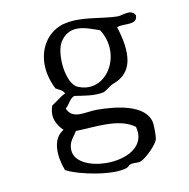

<svg xmlns="http://www.w3.org/2000/svg" viewBox="-72 -535 744 756"><g transform="rotate(-10 300.0 -156.5)"><path d="M516 -442C513 -447 510 -451 506 -453C495 -460 482 -457 467 -454C459 -452 452 -450 444 -450C428 -450 411 -452 393 -454C341 -460 284 -471 233 -458C228 -457 223 -456 219 -454C163 -433 129 -380 128 -315C128 -283 136 -248 154 -213C166 -205 182 -202 188 -187C166 -177 150 -161 130 -149C113 -104 133 -70 157 -47C108 -19 113 52 135 110C187 138 323 164 376 144C384 141 386 134 394 132C411 128 422 133 435 128C457 119 504 73 509 51C511 41 511 -2 509 -13C495 -88 380 -102 298 -102C255 -102 200 -79 180 -128C196 -140 202 -164 222 -171C257 -166 299 -157 337 -165C349 -168 366 -186 382 -192C424 -207 445 -235 452 -270C460 -311 450 -361 435 -408C461 -420 517 -400 516 -442ZM370 -247C343 -205 296 -182 242 -204C195 -223 183 -347 211 -391C229 -419 252 -429 277 -430C305 -431 336 -419 367 -408C402 -354 398 -291 370 -247ZM440 -9C463 74 379 112 299 111C236 110 176 85 173 38C171 4 190 -10 204 -34C285 -36 378 -54 440 -9Z"/></g></svg>

Font: Yuji Syuku Std R
Style: Regular
Weight: 400
Designer: Kataoka Yuji
Foundry: Kinuta Font Factory
Version: Version 3.000;hotconv 1.0.111;makeotfexe 2.5.65597